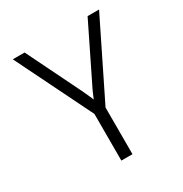

<svg xmlns="http://www.w3.org/2000/svg" viewBox="-170 -858 939 987"><g transform="rotate(-30 300.0 -365.0)"><path d="M267 0H333V-277L556 -730H488L332 -412C316 -381 306 -354 301 -343C296 -355 285 -381 270 -412L114 -730H44L267 -277Z"/></g></svg>

Font: JetBrains Mono ExtraLight
Style: Regular
Weight: 240
Monospace: yes
Designer: Philipp Nurullin, Konstantin Bulenkov
Foundry: JetBrains
Version: Version 2.305